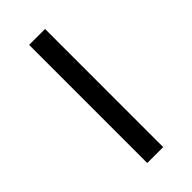

<svg xmlns="http://www.w3.org/2000/svg" viewBox="-184 -590 631 631"><g transform="rotate(-45 132.0 -274.5)"><path d="M95 -549H169V0H95Z"/></g></svg>

Font: Biryani Light
Style: Regular
Weight: 300
Designer: Dan Reynolds and Mathieu Réguer
Foundry: Dan Reynolds and Mathieu Réguer
Version: Version 1.004; ttfautohint (v1.1) -l 5 -r 5 -G 72 -x 0 -D la